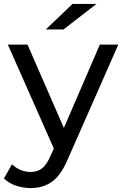

<svg xmlns="http://www.w3.org/2000/svg" viewBox="-42 -757 622 977"><path d="M560 -530 303 53Q269 134 223.5 167Q178 200 114 200Q75 200 38.5 187.5Q2 175 -22 151L19 79Q60 118 114 118Q149 118 172.5 99.5Q196 81 215 36L232 -1L-2 -530H98L283 -106L466 -530ZM327 -737H449L281 -607H191Z"/></svg>

Font: Idrija
Style: Regular
Weight: 500
Designer: Julieta Ulanovsky
Foundry: Julieta Ulanovsky
Version: Version 7.200